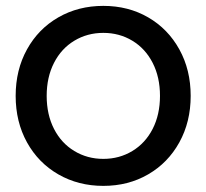

<svg xmlns="http://www.w3.org/2000/svg" viewBox="-20 -614 688 640"><path d="M32.2 -294.4Q32.2 -381.1 70 -449.4Q107.8 -517.8 174.4 -556.1Q241.1 -594.4 324.4 -594.4Q407.8 -594.4 473.9 -556.1Q540 -517.8 577.8 -449.4Q615.6 -381.1 615.6 -294.4Q615.6 -207.8 577.8 -139.4Q540 -71.1 473.9 -32.8Q407.8 5.6 324.4 5.6Q241.1 5.6 174.4 -32.8Q107.8 -71.1 70 -139.4Q32.2 -207.8 32.2 -294.4ZM513.3 -294.4Q513.3 -356.7 488.9 -404.4Q464.4 -452.2 421.1 -478.3Q377.8 -504.4 324.4 -504.4Q271.1 -504.4 227.8 -478.3Q184.4 -452.2 160 -404.4Q135.6 -356.7 135.6 -294.4Q135.6 -232.2 160 -184.4Q184.4 -136.7 227.8 -110.6Q271.1 -84.4 324.4 -84.4Q377.8 -84.4 421.1 -110.6Q464.4 -136.7 488.9 -184.4Q513.3 -232.2 513.3 -294.4Z"/></svg>

Font: Paperlogy 5 Medium
Style: Regular
Weight: 500
Designer: redesigned by Lee Juim, glyphs from Gmarket Sans & Montserrat
Foundry: PT&
Version: Version 1.001